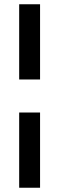

<svg xmlns="http://www.w3.org/2000/svg" viewBox="-20 -765 278 901"><path d="M70 -745V-392H168V-745ZM70 -237V116H168V-237Z"/></svg>

Font: Rosario
Style: Bold
Weight: 700
Designer: Hector Gatti
Foundry: Omnibus Type
Version: Version 1.100